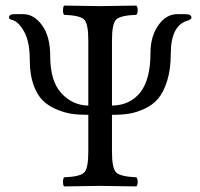

<svg xmlns="http://www.w3.org/2000/svg" viewBox="-20 -667 719 689"><path d="M381.8 -122.1Q381.8 -62 397.5 -47.6Q413.1 -33.2 469.2 -30.8Q474.1 -25.9 474.1 -13.9Q474.1 -2 469.2 2Q369.1 0 339.8 0Q307.6 0 210 2Q206.1 -2 206.1 -13.9Q206.1 -25.9 210 -30.8Q266.1 -32.7 281.5 -47.4Q296.9 -62 296.9 -122.1V-254.9Q263.7 -254.9 237.8 -258.5Q211.9 -262.2 182.4 -274.7Q152.8 -287.1 132.8 -307.1Q112.8 -327.1 99.9 -363.5Q86.9 -399.9 86.9 -450.2Q86.9 -517.1 66.9 -553Q46.9 -588.9 24.9 -595.2Q11.7 -598.1 12.2 -604Q12.2 -616.2 32.2 -616.2H63Q102.1 -616.2 131.1 -576.2Q160.2 -536.1 160.2 -465.8Q160.2 -376 200.2 -332.5Q240.2 -289.1 296.9 -288.1V-522.9Q296.9 -583 281.5 -597.4Q266.1 -611.8 210 -613.8Q206.1 -617.7 206.1 -629.9Q206.1 -642.1 210 -647Q310.1 -645 338.9 -645Q371.1 -645 469.2 -647Q474.1 -642.1 474.1 -630.1Q474.1 -618.2 469.2 -613.8Q413.1 -611.8 397.5 -597.4Q381.8 -583 381.8 -522.9V-288.1Q446.8 -289.1 483.4 -335.4Q520 -381.8 520 -477.1Q520 -536.1 548.1 -576.2Q576.2 -616.2 616.2 -616.2H645Q667 -616.2 667 -604Q667 -597.2 652.8 -592.8Q592.8 -575.7 592.8 -473.1Q592.8 -418 579.8 -377Q566.9 -335.9 547.4 -313Q527.8 -290 498.5 -276.6Q469.2 -263.2 442.6 -259Q416 -254.9 381.8 -254.9Z"/></svg>

Font: Linux Libertine
Style: Regular
Weight: 400
Designer: Philipp H. Poll
Foundry: Philipp H. Poll
Version: Version 5.3.0 ; ttfautohint (v0.9)